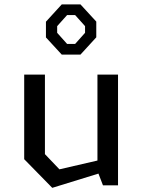

<svg xmlns="http://www.w3.org/2000/svg" viewBox="-20 -860 660 891"><path d="M188.5 -144.7 255.8 -74.2 490.7 -128.5V-71L222.5 11.7L92.3 -121.2V-513.7H188.5ZM527.7 0H457.8L432.2 -66.5V-513.7H527.7ZM193.2 -686.3V-759.3L266.5 -839.5H353.5L426.8 -759.8V-686.8L353.5 -606.7H266.5ZM291.3 -656.2H328.7L374.7 -707.7V-738.7L328.7 -790H291.3L245.3 -738.7V-707.7Z"/></svg>

Font: Monaspace Krypton Var
Style: Regular
Weight: 400
Designer: Riley Cran and the Lettermatic Team
Version: Version 1.101 (Monaspace Krypton Var)